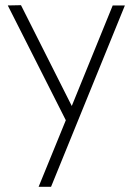

<svg xmlns="http://www.w3.org/2000/svg" viewBox="-20 -521 512 741"><path d="M129 200 234 -57 10 -500 61 -501 257 -112 415 -500H462L177 200Z"/></svg>

Font: Panamera Light
Style: Regular
Weight: 300
Designer: Bastien Sozeau
Foundry: NBR — Bastien Sozeau
Version: Version 3.002; ttfautohint (v1.8.4.7-5d5b);gftools[0.9.33]